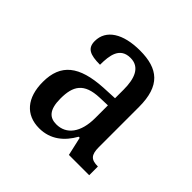

<svg xmlns="http://www.w3.org/2000/svg" viewBox="-103 -807 515 515"><g transform="rotate(45 155.0 -549.5)"><path d="M108 -380C151 -380 180 -405 199 -439H203L215 -386H292V-419C266 -419 257 -428 257 -458V-610C257 -690 221 -719 152 -719C88 -719 48 -694 48 -651C48 -624 65 -616 103 -616C103 -652 108 -687 148 -687C183 -687 195 -656 195 -614V-581L153 -579C66 -574 27 -543 27 -475C27 -415 57 -380 108 -380ZM133 -420C108 -420 92 -434 92 -477C92 -524 107 -551 165 -553L195 -554V-506C195 -451 171 -420 133 -420Z"/></g></svg>

Font: Noto Serif Ethiopic XCn
Style: Regular
Weight: 400
Width: 2
Designer: Monotype Design Team
Foundry: Monotype Imaging Inc.
Version: Version 2.102